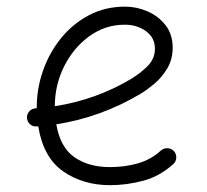

<svg xmlns="http://www.w3.org/2000/svg" viewBox="-20 -536 622 576"><path d="M500 -43.9Q459 -6.8 409.4 6.3Q359.9 19.5 310.1 19.5Q229 19.5 169.4 -22Q109.9 -63.5 94.7 -157.2Q92.3 -156.7 89.8 -156.7Q78.6 -155.8 70.3 -163.1Q62 -170.4 61 -181.6Q60.1 -192.9 67.4 -201.4Q74.7 -210 85.9 -210.9Q88.4 -210.9 90.3 -211.4Q90.3 -212.9 90.3 -214.8Q90.3 -270.5 109.1 -324.2Q127.9 -377.9 163.1 -421.4Q198.2 -464.8 247.1 -490.5Q295.9 -516.1 355.5 -516.1Q389.6 -516.1 422.4 -502Q455.1 -487.8 476.6 -460.4Q498 -433.1 498 -393.1Q498 -357.4 481.4 -330.1Q464.8 -302.7 442.1 -283.9Q419.4 -265.1 401.4 -254.4Q281.7 -183.6 148.9 -163.1Q160.6 -94.2 203.1 -64.5Q245.6 -34.7 310.1 -34.7Q355 -34.7 394.3 -46.1Q433.6 -57.6 462.9 -84.5Q471.2 -91.8 482.7 -91.3Q494.1 -90.8 502 -82.5Q509.3 -74.2 508.8 -62.7Q508.3 -51.3 500 -43.9ZM354.5 -461.9Q295.4 -461.9 247.8 -427.2Q200.2 -392.6 172.4 -336.9Q144.5 -281.2 144.5 -217.3Q268.1 -236.8 371.6 -298.3Q400.4 -315.4 422.6 -337.6Q444.8 -359.9 444.8 -389.6Q444.8 -422.9 418 -442.4Q391.1 -461.9 354.5 -461.9Z"/></svg>

Font: Mikhak-DS2-FD Light
Style: Regular
Weight: 300
Designer: Amin Abedi
Version: Version 3.2